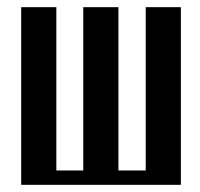

<svg xmlns="http://www.w3.org/2000/svg" viewBox="-20 -515 557 535"><path d="M39 -495H137V-40H212V-495H310V-40H386V-495H484V0H39Z"/></svg>

Font: Moniqa Paragraph
Style: Bold
Weight: 700
Designer: Rajesh Rajput
Foundry: Rajesh Rajput
Version: Version 1.000